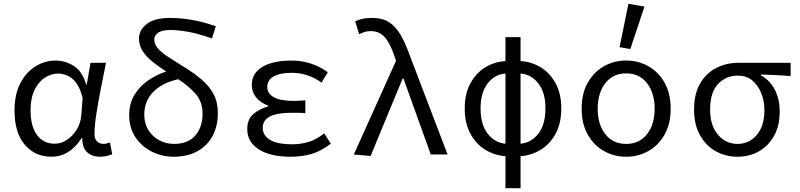

<svg xmlns="http://www.w3.org/2000/svg" viewBox="-20 -819 4240 1018"><path d="M253 12Q166 12 111.5 -51.5Q57 -115 57 -234Q57 -318 87.5 -377Q118 -436 168 -467Q218 -498 275 -498Q325 -498 370.5 -470Q416 -442 437 -371H440L460 -486H542Q529 -422 515 -351Q501 -280 491 -216Q481 -152 481 -107Q481 -82 495 -69Q509 -56 529 -56Q537 -56 546.5 -58.5Q556 -61 563 -64L575 -1Q565 3 549 7.5Q533 12 511 12Q468 12 442 -12Q416 -36 416 -87H413Q349 12 253 12ZM270 -57Q304 -57 335 -77.5Q366 -98 387 -132.5Q408 -167 411 -208L418 -299Q405 -353 383 -381Q361 -409 335.5 -419Q310 -429 288 -429Q251 -429 217.5 -407Q184 -385 163 -342Q142 -299 142 -235Q142 -150 176 -103.5Q210 -57 270 -57Z M900 12Q840 12 786 -14.5Q732 -41 698.5 -90.5Q665 -140 665 -209Q665 -268 691.5 -313.5Q718 -359 762.5 -390.5Q807 -422 861 -440Q821 -466 788.5 -492Q756 -518 736.5 -548Q717 -578 717 -615Q717 -659 757.5 -691.5Q798 -724 883 -724Q936 -724 995 -714Q1054 -704 1124 -680L1104 -615Q1031 -641 977 -650.5Q923 -660 882 -660Q838 -660 818 -645Q798 -630 798 -610Q798 -584 818.5 -561Q839 -538 876 -514.5Q913 -491 962 -460Q1011 -430 1050 -396.5Q1089 -363 1112 -320.5Q1135 -278 1135 -219Q1135 -150 1107 -98Q1079 -46 1026.5 -17Q974 12 900 12ZM745 -211Q745 -164 767 -129Q789 -94 825 -75Q861 -56 902 -56Q977 -56 1015.5 -100.5Q1054 -145 1054 -218Q1054 -280 1016 -322.5Q978 -365 925 -399Q840 -380 792.5 -331.5Q745 -283 745 -211Z M1520 12Q1414 12 1352.5 -27Q1291 -66 1291 -134Q1291 -187 1323.5 -214.5Q1356 -242 1402 -255V-259Q1359 -275 1337 -304Q1315 -333 1315 -367Q1315 -412 1342 -441Q1369 -470 1416.5 -484Q1464 -498 1525 -498Q1579 -498 1628 -482Q1677 -466 1718 -436L1685 -381Q1612 -433 1527 -433Q1466 -433 1431.5 -414Q1397 -395 1397 -357Q1397 -324 1431 -304Q1465 -284 1538 -284Q1552 -284 1566.5 -285Q1581 -286 1599 -287V-219Q1578 -221 1559.5 -221Q1541 -221 1523 -221Q1373 -221 1373 -141Q1373 -101 1411.5 -77.5Q1450 -54 1529 -54Q1574 -54 1615 -66Q1656 -78 1699 -112L1734 -57Q1681 -17 1631.5 -2.5Q1582 12 1520 12Z M1945 8 1856 0 2080 -497 2072 -520Q2048 -591 2019.5 -622.5Q1991 -654 1946 -654Q1926 -654 1911.5 -649Q1897 -644 1884 -638L1863 -706Q1880 -714 1901.5 -719Q1923 -724 1955 -724Q2006 -724 2041.5 -702Q2077 -680 2103.5 -635Q2130 -590 2155 -519L2353 0H2264L2119 -403H2115Z M2660 179V9Q2602 5 2553 -25Q2504 -55 2474 -110.5Q2444 -166 2444 -244Q2444 -322 2474 -377Q2504 -432 2553 -462Q2602 -492 2660 -495V-622H2740V-495Q2798 -492 2847 -462Q2896 -432 2926 -377Q2956 -322 2956 -244Q2956 -166 2926 -110.5Q2896 -55 2847 -25Q2798 5 2740 9V179ZM2528 -244Q2528 -159 2565.5 -110.5Q2603 -62 2660 -57V-429Q2603 -425 2565.5 -376.5Q2528 -328 2528 -244ZM2872 -244Q2872 -328 2834.5 -376.5Q2797 -425 2740 -429V-57Q2797 -62 2834.5 -110.5Q2872 -159 2872 -244Z M3300 12Q3236 12 3182.5 -18Q3129 -48 3096.5 -105Q3064 -162 3064 -242Q3064 -324 3096.5 -381Q3129 -438 3182.5 -468Q3236 -498 3300 -498Q3364 -498 3417.5 -468Q3471 -438 3503.5 -381Q3536 -324 3536 -242Q3536 -162 3503.5 -105Q3471 -48 3417.5 -18Q3364 12 3300 12ZM3300 -56Q3370 -56 3410.5 -107.5Q3451 -159 3451 -242Q3451 -326 3410.5 -378Q3370 -430 3300 -430Q3230 -430 3189.5 -378Q3149 -326 3149 -242Q3149 -159 3189.5 -107.5Q3230 -56 3300 -56ZM3322 -559 3265 -569 3312 -799 3397 -784Z M3890 12Q3828 12 3775.5 -17Q3723 -46 3691.5 -102Q3660 -158 3660 -238Q3660 -323 3693 -378Q3726 -433 3779.5 -459.5Q3833 -486 3894 -486H4172V-416Q4129 -419 4092.5 -421Q4056 -423 4014 -424V-420Q4061 -394 4087.5 -344.5Q4114 -295 4114 -227Q4114 -152 4084 -98.5Q4054 -45 4003.5 -16.5Q3953 12 3890 12ZM3890 -56Q3953 -56 3993 -104Q4033 -152 4033 -234Q4033 -283 4016.5 -324.5Q4000 -366 3969 -392Q3938 -418 3892 -418Q3829 -418 3787 -373.5Q3745 -329 3745 -238Q3745 -154 3786.5 -105Q3828 -56 3890 -56Z"/></svg>

Font: SauceCodePro NFM
Style: Regular
Weight: 400
Monospace: yes
Designer: Paul D. Hunt, Teo Tuominen
Foundry: Adobe
Version: Version 2.042;hotconv 1.1.0;makeotfexe 2.6.0;Nerd Fonts 3.3.